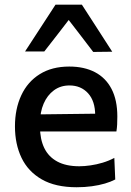

<svg xmlns="http://www.w3.org/2000/svg" viewBox="-20 -796 567 828"><path d="M310.5 11.5Q219 11.5 160 -22.5Q101 -56.5 72.8 -115.5Q44.5 -174.5 44.5 -251Q44.5 -326.5 71.8 -385Q99 -443.5 151.5 -476.2Q204 -509 278.5 -509Q343 -509 389.5 -484.8Q436 -460.5 461 -412.5Q486 -364.5 486 -293.5Q486 -274.5 485.2 -259.2Q484.5 -244 482 -229L388.5 -270Q389.5 -277.5 390 -284.8Q390.5 -292 390.5 -298.5Q390.5 -360 359.8 -393.8Q329 -427.5 279.5 -427.5Q241 -427.5 212.5 -406.5Q184 -385.5 168.2 -349Q152.5 -312.5 152.5 -265V-249Q152.5 -196 170.8 -158Q189 -120 226.8 -99.5Q264.5 -79 322 -79Q344 -79 370.2 -82.8Q396.5 -86.5 423 -94.5Q449.5 -102.5 473 -115L477 -22Q458 -12 432.5 -4.5Q407 3 376.2 7.2Q345.5 11.5 310.5 11.5ZM87.5 -229V-302L418 -306L482 -279.5V-229ZM382 -572Q352 -611 322.8 -649.5Q293.5 -688 263 -727H289.5Q259.5 -688 230.2 -650Q201 -612 171 -574H88Q120.5 -624 153.5 -674.5Q186.5 -725 219.5 -776H333Q366 -725 398.8 -674.2Q431.5 -623.5 464 -573Z"/></svg>

Font: Commissioner Thin Medium
Style: Regular
Weight: 500
Version: Version 1.000